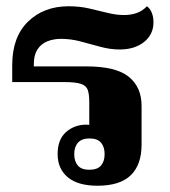

<svg xmlns="http://www.w3.org/2000/svg" viewBox="-20 -581 543 613"><path d="M291 12Q229 12 196.5 -15Q164 -42 164 -89Q164 -136 191 -159.5Q218 -183 255 -183Q267 -183 276.5 -180.5Q286 -178 293 -174L265 -159V-256Q265 -279 260.5 -293Q256 -307 239 -313Q222 -319 184 -319H19V-373Q19 -463 69.5 -512Q120 -561 199 -561Q234 -561 264.5 -554Q295 -547 323 -540Q351 -533 376 -533Q398 -533 416.5 -539.5Q435 -546 449 -561Q459 -554 464.5 -540.5Q470 -527 470 -510Q470 -471 440 -447Q410 -423 362 -423Q331 -423 299 -432Q267 -441 236 -449Q205 -457 175 -457Q151 -457 131 -449Q111 -441 99.5 -423Q88 -405 88 -377V-369H256Q350 -369 391 -336Q432 -303 432 -243V-119Q432 -55 397.5 -21.5Q363 12 291 12ZM265 -39Q291 -39 302.5 -52.5Q314 -66 314 -89Q314 -112 302.5 -125.5Q291 -139 266 -139Q241 -139 229 -125.5Q217 -112 217 -89Q217 -66 228.5 -52.5Q240 -39 265 -39Z"/></svg>

Font: Noto Serif Thai ExtraBold
Style: Regular
Weight: 800
Version: Version 2.001